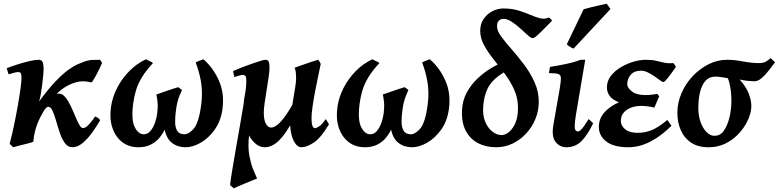

<svg xmlns="http://www.w3.org/2000/svg" viewBox="-20 -783 4247 1047"><path d="M536.6 -439.5Q531.2 -426.8 522.5 -408.7Q513.7 -390.6 504.4 -373Q495.1 -355.5 487.5 -344Q480 -332.5 477.1 -333.5Q459.5 -338.9 437.3 -339.6Q415 -340.3 393.6 -334Q362.8 -325.7 330.1 -304.9Q297.4 -284.2 263.7 -242.2Q225.6 -195.8 196.3 -136.7Q167 -77.6 161.6 -9.8Q152.8 -5.9 129.4 0Q106 5.9 83 11.5Q60.1 17.1 51.8 20L32.7 1Q44.9 -44.9 56.4 -99.6Q67.9 -154.3 77.1 -207Q86.4 -259.8 91.8 -300Q97.2 -340.3 97.2 -357.4Q97.2 -379.9 92.5 -385Q87.9 -390.1 79.1 -390.1Q71.8 -390.1 59.3 -387Q46.9 -383.8 36.9 -380.6Q26.9 -377.4 26.9 -377.4L16.6 -411.1Q43.9 -421.9 77.4 -432.4Q110.8 -442.9 141.6 -450Q172.4 -457 191.4 -457Q205.1 -457 211.4 -446.8Q217.8 -436.5 217.8 -401.9Q217.8 -393.1 215.6 -371.1Q213.4 -349.1 210.2 -322.3Q207 -295.4 202.6 -270.5Q198.2 -245.6 193.4 -230Q244.1 -298.8 283.7 -340.1Q323.2 -381.3 353.3 -402.6Q383.3 -423.8 404.3 -432.9Q425.3 -441.9 439 -446.8Q461.4 -455.1 484.4 -456.1Q507.3 -457 525.4 -457Q528.8 -452.6 532 -447.5Q535.2 -442.4 536.6 -439.5ZM525.9 -127Q506.8 -93.8 482.4 -59.8Q458 -25.9 430.4 -2.9Q402.8 20 375 20Q350.6 20 334.2 -2.2Q317.9 -24.4 306.6 -57.4Q295.4 -90.3 286.1 -123.3Q276.9 -156.2 266.6 -178.5Q256.3 -200.7 242.2 -200.7Q233.9 -200.7 220.2 -180.7Q206.5 -160.6 192.6 -132.3Q178.7 -104 170.9 -79.1Q170.9 -79.1 161.6 -80.1Q152.3 -81.1 147.9 -89.8Q176.3 -152.3 200.7 -189Q225.1 -225.6 244.4 -243.7Q263.7 -261.7 278.1 -267.1Q292.5 -272.5 301.3 -272.5Q320.3 -272.5 335.9 -253.4Q351.6 -234.4 365 -206.3Q378.4 -178.2 389.9 -150.1Q401.4 -122.1 411.9 -103.3Q422.4 -84.5 432.1 -84.5Q447.8 -84.5 466.8 -106.4Q485.8 -128.4 499 -147.9Q505.9 -145.5 514.4 -139.6Q522.9 -133.8 525.9 -127Z M734.9 20Q682.1 20 645.3 -9Q608.4 -38.1 592.3 -87.9Q576.2 -137.7 585.4 -200.7Q592.8 -252.9 618.7 -303.5Q644.5 -354 685.1 -395.3Q725.6 -436.5 776.4 -460Q779.3 -457 795.2 -450.2Q811 -443.4 814 -439Q775.9 -397.9 754.2 -362.1Q732.4 -326.2 721.7 -290.8Q710.9 -255.4 706.1 -216.8Q694.8 -129.4 714.6 -90.1Q734.4 -50.8 763.7 -50.8Q784.2 -50.8 799.3 -67.6Q814.5 -84.5 824 -110.6Q833.5 -136.7 837.4 -165Q841.8 -200.2 839.1 -226.8Q836.4 -253.4 832.5 -267.6Q846.7 -272.5 870.8 -281Q895 -289.6 918 -297.1Q940.9 -304.7 951.7 -307.6Q958 -303.2 965.1 -297.9Q972.2 -292.5 972.2 -292.5Q972.2 -292.5 958.5 -259.8Q944.8 -227.1 939 -176.8Q934.6 -145 935.1 -116.2Q935.5 -87.4 946.8 -69.1Q958 -50.8 986.3 -50.8Q1005.9 -50.8 1030.3 -74.5Q1054.7 -98.1 1067.9 -157.2Q1078.6 -208 1080.8 -252.7Q1083 -297.4 1075 -343Q1066.9 -388.7 1047.4 -441.9Q1051.3 -445.8 1067.9 -451.9Q1084.5 -458 1088.9 -460Q1141.6 -415 1173.3 -344.5Q1205.1 -273.9 1192.9 -187Q1183.6 -121.1 1150.1 -75Q1116.7 -28.8 1073.7 -4.4Q1030.8 20 992.2 20Q949.2 20 918.7 -3.2Q888.2 -26.4 877.9 -76.2Q867.7 -53.7 849.4 -31.5Q831.1 -9.3 802.7 5.4Q774.4 20 734.9 20Z M1773.9 -105Q1730 -31.2 1691.2 -5.6Q1652.3 20 1624.5 20Q1605.5 20 1591.6 1.2Q1577.6 -17.6 1570.1 -46.6Q1562.5 -75.7 1562.5 -106.4Q1562.5 -131.8 1567.4 -167Q1572.3 -202.1 1578.6 -239Q1585 -275.9 1589.8 -307.1Q1594.7 -338.4 1594.7 -356.4Q1594.7 -372.1 1593 -388.2Q1591.3 -404.3 1586.4 -413.6Q1598.1 -418 1623.8 -427Q1649.4 -436 1675.5 -444.8Q1701.7 -453.6 1715.3 -457Q1719.2 -452.1 1723.4 -445.6Q1727.5 -439 1729 -434.6Q1724.6 -413.1 1716.3 -373.8Q1708 -334.5 1699.2 -289.1Q1690.4 -243.7 1684.6 -203.1Q1678.7 -162.6 1678.7 -138.7Q1678.7 -107.9 1684.1 -95.9Q1689.5 -84 1696.8 -84Q1706.1 -84 1720.9 -94.2Q1735.8 -104.5 1756.8 -133.8ZM1608.4 -276.9 1604.5 -182.1Q1562.5 -87.9 1517.1 -33.9Q1471.7 20 1424.3 20Q1392.1 20 1365.5 -6.8Q1338.9 -33.7 1323 -79.1Q1307.1 -124.5 1307.1 -180.2Q1307.1 -223.6 1315.2 -264.9Q1323.2 -306.2 1323.2 -341.8Q1323.2 -364.3 1317.6 -369.4Q1312 -374.5 1304.2 -374.5Q1297.9 -374.5 1286.9 -371.6Q1275.9 -368.7 1266.8 -365.7Q1257.8 -362.8 1257.8 -362.8L1251 -395.5Q1271.5 -404.8 1299.1 -415.5Q1326.7 -426.3 1353.5 -435.5Q1380.4 -444.8 1400.4 -450.9Q1420.4 -457 1426.8 -457Q1439.9 -457 1444.8 -447.8Q1449.7 -438.5 1449.7 -416Q1449.7 -394.5 1444.8 -361.1Q1439.9 -327.6 1433.8 -290.8Q1427.7 -253.9 1423.1 -221.4Q1418.5 -189 1418.5 -169.4Q1418.5 -128.9 1429.9 -108.2Q1441.4 -87.4 1459 -87.4Q1473.6 -87.4 1494.4 -103.8Q1515.1 -120.1 1543.2 -161.1Q1571.3 -202.1 1608.4 -276.9ZM1364.7 -215.8Q1358.9 -186.5 1355.2 -163.3Q1351.6 -140.1 1348.1 -114.3Q1344.7 -88.4 1338.9 -50.8Q1330.1 16.1 1340.1 67.1Q1350.1 118.2 1364.3 149.9Q1378.4 181.6 1381.8 190.4Q1374.5 193.4 1356.4 200.7Q1338.4 208 1316.9 217Q1295.4 226.1 1277.8 233.6Q1260.3 241.2 1254.4 244.1L1234.4 226.1Q1239.3 187 1248.3 133.1Q1257.3 79.1 1267.8 19.3Q1278.3 -40.5 1288.6 -99.1Q1298.8 -157.7 1307.1 -207.8Q1315.4 -257.8 1319.3 -291Q1319.3 -291 1330.8 -277.6Q1342.3 -264.2 1353.5 -246.3Q1364.7 -228.5 1364.7 -215.8Z M1969.7 20Q1917 20 1880.1 -9Q1843.3 -38.1 1827.1 -87.9Q1811 -137.7 1820.3 -200.7Q1827.6 -252.9 1853.5 -303.5Q1879.4 -354 1919.9 -395.3Q1960.4 -436.5 2011.2 -460Q2014.2 -457 2030 -450.2Q2045.9 -443.4 2048.8 -439Q2010.7 -397.9 1989 -362.1Q1967.3 -326.2 1956.5 -290.8Q1945.8 -255.4 1940.9 -216.8Q1929.7 -129.4 1949.5 -90.1Q1969.2 -50.8 1998.5 -50.8Q2019 -50.8 2034.2 -67.6Q2049.3 -84.5 2058.8 -110.6Q2068.4 -136.7 2072.3 -165Q2076.7 -200.2 2074 -226.8Q2071.3 -253.4 2067.4 -267.6Q2081.5 -272.5 2105.7 -281Q2129.9 -289.6 2152.8 -297.1Q2175.8 -304.7 2186.5 -307.6Q2192.9 -303.2 2200 -297.9Q2207 -292.5 2207 -292.5Q2207 -292.5 2193.4 -259.8Q2179.7 -227.1 2173.8 -176.8Q2169.4 -145 2169.9 -116.2Q2170.4 -87.4 2181.6 -69.1Q2192.9 -50.8 2221.2 -50.8Q2240.7 -50.8 2265.1 -74.5Q2289.6 -98.1 2302.7 -157.2Q2313.5 -208 2315.7 -252.7Q2317.9 -297.4 2309.8 -343Q2301.8 -388.7 2282.2 -441.9Q2286.1 -445.8 2302.7 -451.9Q2319.3 -458 2323.7 -460Q2376.5 -415 2408.2 -344.5Q2439.9 -273.9 2427.7 -187Q2418.5 -121.1 2385 -75Q2351.6 -28.8 2308.6 -4.4Q2265.6 20 2227.1 20Q2184.1 20 2153.6 -3.2Q2123 -26.4 2112.8 -76.2Q2102.5 -53.7 2084.2 -31.5Q2065.9 -9.3 2037.6 5.4Q2009.3 20 1969.7 20Z M2990.2 -669.9Q2970.2 -649.9 2948.7 -627.7Q2927.2 -605.5 2909.9 -590.1Q2892.6 -574.7 2884.3 -574.7Q2876 -574.7 2858.4 -590.6Q2840.8 -606.4 2818.1 -627.2Q2795.4 -647.9 2771 -664.1Q2746.6 -680.2 2724.6 -680.2Q2712.4 -680.2 2701.4 -671.1Q2690.4 -662.1 2690.4 -638.7Q2690.4 -614.7 2713.4 -583.5Q2736.3 -552.2 2770.3 -513.9Q2804.2 -475.6 2838.1 -430.4Q2872.1 -385.3 2895 -334.5Q2918 -283.7 2918 -227.5Q2918 -179.2 2899.9 -134.8Q2881.8 -90.3 2849.6 -55.4Q2817.4 -20.5 2775.4 -0.2Q2733.4 20 2685.5 20Q2629.9 20 2586.7 -2.4Q2543.5 -24.9 2519.8 -70.1Q2496.1 -115.2 2499.5 -182.6Q2502 -235.8 2525.6 -279.1Q2549.3 -322.3 2585.2 -356Q2621.1 -389.6 2662.1 -413.8Q2703.1 -438 2740.2 -453.1Q2744.6 -444.8 2751.7 -427.5Q2758.8 -410.2 2756.8 -404.3Q2692.9 -372.6 2658.2 -330.3Q2623.5 -288.1 2615.7 -209.5Q2610.4 -157.2 2625.2 -120.8Q2640.1 -84.5 2665 -65.4Q2689.9 -46.4 2713.9 -46.4Q2748.5 -46.4 2776.6 -86.9Q2804.7 -127.4 2804.7 -194.3Q2804.7 -248 2783.9 -293.9Q2763.2 -339.8 2732.4 -380.9Q2701.7 -421.9 2670.9 -460.4Q2640.1 -499 2619.4 -537.1Q2598.6 -575.2 2598.6 -615.2Q2598.6 -652.8 2617.7 -680.2Q2636.7 -707.5 2665.8 -722.2Q2694.8 -736.8 2724.6 -736.8Q2771 -736.8 2806.9 -725.8Q2842.8 -714.8 2871.8 -702.1Q2900.9 -689.5 2925.5 -683.3Q2950.2 -677.2 2973.1 -687.5Q2976.1 -685.5 2981.4 -681.2Q2986.8 -676.8 2990.2 -669.9Z M3214.8 -110.8Q3182.1 -43.5 3148.9 -11.7Q3115.7 20 3067.9 20Q3033.2 20 3009.8 -9Q2986.3 -38.1 2998 -104L3032.7 -302.2Q3039.1 -340.3 3038.6 -357.7Q3038.1 -375 3023.7 -379.6Q3009.3 -384.3 2973.6 -384.3L2979 -418Q2999.5 -421.4 3030.5 -427Q3061.5 -432.6 3092.8 -440.2Q3124 -447.8 3145.5 -457H3171.4L3121.6 -163.1Q3114.3 -118.7 3114 -98.9Q3113.8 -79.1 3117.9 -73.5Q3122.1 -67.9 3127.9 -66.4Q3137.2 -63.5 3151.4 -78.6Q3165.5 -93.8 3189.9 -133.8ZM3309.1 -733.9 3107.9 -518.1Q3089.4 -523.9 3070.8 -541.5L3162.6 -732.4Q3173.3 -735.8 3198.7 -742.2Q3224.1 -748.5 3250 -754.4Q3275.9 -760.3 3288.6 -762.7Z M3666 -418.5Q3644 -386.2 3624 -360.8Q3604 -335.4 3597.2 -335.4Q3592.3 -335.4 3579.8 -344.7Q3567.4 -354 3550 -366.2Q3532.7 -378.4 3513.2 -387.9Q3493.7 -397.5 3475.1 -397.5Q3438.5 -397.5 3419.4 -375.5Q3400.4 -353.5 3400.4 -323.2Q3400.4 -304.7 3425.3 -284.7Q3450.2 -264.6 3500 -264.6Q3515.6 -264.6 3533.7 -266.6Q3551.8 -268.6 3564 -271.5L3574.7 -257.8L3548.3 -195.8Q3533.2 -200.7 3512.5 -203.1Q3491.7 -205.6 3476.1 -205.6Q3429.2 -205.6 3397.5 -183.6Q3365.7 -161.6 3365.7 -123Q3365.7 -97.2 3389.4 -77.9Q3413.1 -58.6 3457 -58.6Q3495.1 -58.6 3531.2 -72.3Q3567.4 -85.9 3619.1 -128.9L3641.6 -97.2Q3585.9 -41.5 3526.4 -10.7Q3466.8 20 3405.8 20Q3326.7 20 3286.1 -11.5Q3245.6 -43 3245.6 -90.8Q3245.6 -137.7 3277.8 -172.1Q3310.1 -206.5 3355.5 -225.1Q3289.6 -250 3289.6 -307.1Q3289.6 -340.8 3310.5 -368.4Q3331.5 -396 3364.5 -415.8Q3397.5 -435.5 3433.8 -446.3Q3470.2 -457 3501 -457Q3535.2 -457 3558.1 -451.4Q3581.1 -445.8 3602.1 -441.2Q3623 -436.5 3650.4 -439Q3654.8 -437 3658.9 -430.2Q3663.1 -423.3 3666 -418.5Z M4206.5 -443.4Q4190.4 -422.4 4171.9 -398.2Q4153.3 -374 4133.3 -356.9Q4113.3 -339.8 4093.8 -339.8Q4081.1 -339.8 4058.1 -342Q4035.2 -344.2 4013.2 -349.6Q4053.2 -306.6 4068.8 -256.1Q4084.5 -205.6 4070.3 -161.1Q4064 -135.7 4046.1 -104.7Q4028.3 -73.7 3999.5 -45.2Q3970.7 -16.6 3931.6 1.7Q3892.6 20 3843.8 20Q3787.1 20 3749.5 -4.6Q3711.9 -29.3 3692.9 -72Q3673.8 -114.7 3673.8 -168Q3673.8 -223.1 3696.3 -274.9Q3718.8 -326.7 3757.3 -367.7Q3795.9 -408.7 3844.2 -432.9Q3892.6 -457 3944.3 -457Q3983.9 -457 4031.5 -448Q4079.1 -439 4117.2 -439Q4142.6 -439 4156.2 -447Q4169.9 -455.1 4182.6 -466.3ZM3956.5 -137.2Q3967.8 -180.7 3968.3 -225.8Q3968.8 -271 3962.6 -306.4Q3956.5 -341.8 3948.2 -356.9Q3932.1 -359.9 3910.4 -362.8Q3888.7 -365.7 3879.4 -365.2Q3846.7 -364.7 3826.7 -341.8Q3806.6 -318.8 3797.4 -280.5Q3788.1 -242.2 3788.1 -194.8Q3788.1 -151.4 3800.5 -116.9Q3813 -82.5 3833 -62.5Q3853 -42.5 3875.5 -42.5Q3908.2 -42.5 3927 -69.8Q3945.8 -97.2 3956.5 -137.2Z"/></svg>

Font: Gentium Plus
Style: Bold Italic
Weight: 700
Italic angle: -8°
Designer: Victor Gaultney, Annie Olsen, Iska Routamaa, Becca Hirsbrunner
Foundry: SIL International
Version: Version 6.101